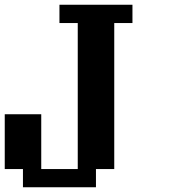

<svg xmlns="http://www.w3.org/2000/svg" viewBox="-20 -789 732 809"><path d="M76.7 0V-76.7H0V-307.6H153.8V-76.7H307.6V-691.9H230.5V-769H538.1V-691.9H461.4V-76.7H384.3V0Z"/></svg>

Font: Good Old DOS
Style: Regular
Weight: 400
Designer: Vasily Draigo
Foundry: Vasily Draigo
Version: 1.0